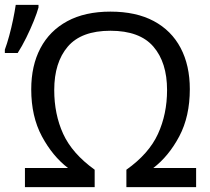

<svg xmlns="http://www.w3.org/2000/svg" viewBox="-28 -773 867 793"><path d="M428 -646Q308 -646 252 -580.5Q196 -515 196 -401Q196 -301 233 -220Q270 -139 363 -72V0H75V-79H253Q189 -128 145 -210Q101 -292 101 -404Q101 -502 139 -574Q177 -646 250 -685.5Q323 -725 428 -725Q534 -725 607 -686Q680 -647 718 -575Q756 -503 756 -405Q756 -292 712.5 -210Q669 -128 605 -79H782V0H494V-72Q587 -138 624.5 -220Q662 -302 662 -401Q662 -515 605.5 -580.5Q549 -646 428 -646ZM-8 -554V-568Q1 -592 10 -625Q19 -658 26 -692Q33 -726 37 -753H131V-742Q125 -720 111.5 -686.5Q98 -653 80.5 -617.5Q63 -582 45 -554Z"/></svg>

Font: Apis
Style: Regular
Weight: 400
Designer: Monotype Design Team
Foundry: Monotype Imaging Inc.
Version: Version 2.000; build 0001